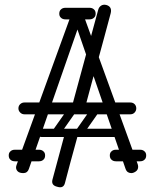

<svg xmlns="http://www.w3.org/2000/svg" viewBox="-20 -733 654 813"><path d="M536 0Q529 0 522.5 -3.5Q516 -7 512 -17L308 -608L102 -17Q96 0 79 0Q63 0 55.5 -7Q48 -14 48 -24Q48 -28 50 -34L276 -656Q278 -662 281 -662Q284 -662 295.5 -662Q307 -662 319 -662Q331 -662 333 -662Q336 -662 338 -657L563 -38Q565 -32 565 -27Q565 -14 555 -7Q545 0 536 0ZM83 -249Q73 -249 65.5 -256.5Q58 -264 58 -274Q58 -285 65.5 -292Q73 -299 83 -299H532Q543 -299 550 -292Q557 -285 557 -274Q557 -264 550 -256.5Q543 -249 532 -249ZM288 -185Q315 -177 307 -151Q301 -128 294 -103.5Q287 -79 278 -45Q269 -11 255 42Q249 66 223 58Q196 52 202 28L254 -165Q257 -176 266 -182Q275 -188 288 -185ZM430 -712Q455 -705 449 -678Q432 -615 421.5 -575.5Q411 -536 403 -507.5Q395 -479 387 -450Q379 -421 368 -381Q357 -341 340 -277Q334 -253 308 -261Q281 -267 287 -291L396 -692Q399 -703 408 -709Q417 -715 430 -712ZM17 -75Q17 -86 24 -92Q31 -99 43 -99H92Q104 -99 111 -93Q118 -86 118 -75Q118 -63 111 -56Q104 -50 92 -50H43Q31 -50 24 -57Q17 -63 17 -75ZM171 -75Q171 -63 164 -57Q157 -50 145 -50H96Q85 -50 77 -56Q70 -63 70 -75Q70 -86 77 -93Q85 -99 96 -99H145Q157 -99 164 -92Q171 -86 171 -75ZM445 -75Q445 -86 452 -92Q459 -99 471 -99H520Q532 -99 539 -93Q546 -86 546 -75Q546 -63 539 -56Q532 -50 520 -50H471Q459 -50 452 -57Q445 -63 445 -75ZM599 -75Q599 -63 592 -57Q585 -50 573 -50H524Q513 -50 505 -56Q498 -63 498 -75Q498 -86 505 -93Q513 -99 524 -99H573Q585 -99 592 -92Q599 -86 599 -75ZM231 -675Q231 -687 238 -693Q245 -700 257 -700H306Q318 -700 325 -694Q332 -687 332 -675Q332 -664 325 -657Q318 -651 306 -651H257Q245 -651 238 -658Q231 -664 231 -675ZM385 -675Q385 -664 378 -658Q371 -651 359 -651H310Q299 -651 291 -657Q284 -664 284 -675Q284 -687 291 -694Q299 -700 310 -700H359Q371 -700 378 -693Q385 -687 385 -675ZM306 -159Q293 -169 302 -182L368 -276Q377 -290 393 -279Q406 -269 397 -256L331 -162Q327 -157 320.5 -155.5Q314 -154 306 -159ZM208 -159Q195 -169 204 -182L270 -276Q279 -290 295 -279Q308 -269 299 -256L233 -162Q229 -157 222.5 -155.5Q216 -154 208 -159ZM504 -266Q504 -249 487 -249H155Q138 -249 138 -266Q138 -284 154 -284H486Q504 -284 504 -266ZM504 -170Q504 -153 487 -153H155Q138 -153 138 -170Q138 -188 154 -188H486Q504 -188 504 -170Z"/></svg>

Font: Agu Display Uzo
Style: Regular
Weight: 400
Designer: Oluwaseun Badejo
Version: Version 1.103